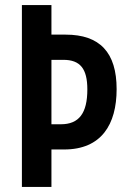

<svg xmlns="http://www.w3.org/2000/svg" viewBox="-20 -734 501 754"><path d="M438 -384C438 -528 372 -598 238 -598H182V-714H66V0H182V-147H232C378 -147 438 -245 438 -384ZM219 -246H182V-499H229C295 -499 323 -464 323 -383C323 -289 290 -246 219 -246Z"/></svg>

Font: Noto Sans Hebrew ExtraCondensed SemiBold
Style: Regular
Weight: 600
Width: 2
Designer: Ben Nathan
Foundry: Google LLC
Version: Version 3.001